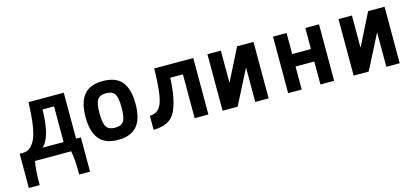

<svg xmlns="http://www.w3.org/2000/svg" viewBox="-59 -994 3674 1681"><g transform="rotate(-15 1777.5 -153.5)"><path d="M437 -95.2V-418.5H333Q328.1 -166 246.6 -95.2ZM593.8 214.8H495.6Q495.6 67.4 480 0H152.8Q137.2 67.4 137.2 214.8H39.1V-95.7H72.3Q138.2 -95.7 179.9 -179Q221.7 -262.2 231.4 -512.2H550.3V-95.7H593.8Z M905.8 10.3Q787.6 10.3 733.4 -56.9Q679.2 -124 679.2 -255.9Q679.2 -388.7 733.4 -455.6Q787.6 -522.5 905.8 -522.5Q1024.9 -522.5 1078.6 -455.6Q1132.3 -388.7 1132.3 -255.9Q1132.3 -117.2 1075.2 -53.5Q1018.1 10.3 905.8 10.3ZM905.8 -99.6Q961.9 -99.6 983.9 -132.3Q1005.9 -165 1005.9 -255.9Q1005.9 -347.2 983.9 -379.6Q961.9 -412.1 905.8 -412.1Q850.1 -412.1 827.9 -379.6Q805.7 -347.2 805.7 -255.9Q805.7 -165 828.1 -132.3Q850.6 -99.6 905.8 -99.6Z M1226.1 4.9V-122.1Q1304.7 -122.1 1335.7 -202.4Q1366.7 -282.7 1370.1 -512.2H1724.1V0H1599.6V-397.5H1484.9Q1477.5 -207 1428 -101.1Q1378.4 4.9 1226.1 4.9Z M1852.5 0V-512.2H1974.1V-219.7L2121.1 -512.2H2270V0H2148.9V-313L1989.3 0Z M2863.8 0H2739.7V-208.5H2569.8V0H2446.8V-512.2H2569.8V-321.3H2739.7V-512.2H2863.8Z M3040.5 0V-512.2H3162.1V-219.7L3309.1 -512.2H3458V0H3336.9V-313L3177.2 0Z"/></g></svg>

Font: Cadman
Style: Bold
Weight: 700
Designer: Paul James MIller
Foundry: High-Logic / Made with FontCreator
Version: Version 2.114;March 28, 2021;FontCreator 13.0.0.2683 64-bit